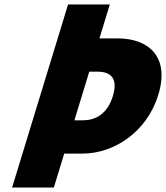

<svg xmlns="http://www.w3.org/2000/svg" viewBox="-20 -845 748 865"><path d="M474.7 -825H286.7L34.5 0H222.5L269.3 -153H351.7C491.3 -153 641.3 -248 693.3 -418C745.6 -589 649.9 -672 510.3 -672H428ZM315.2 -303 382.1 -522H420.7C474.7 -522 514.1 -496 488.4 -412C463.1 -329 407.7 -303 353.8 -303Z"/></svg>

Font: Hussar
Style: BdSuprConOblThree
Weight: 700
Foundry: Cannot Into Space Fonts
Version: Version 2.00